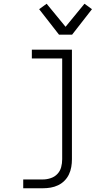

<svg xmlns="http://www.w3.org/2000/svg" viewBox="-20 -795 590 1025"><path d="M104 210V163H209Q230 163 251 156Q272 149 286.5 133.5Q301 118 306.5 97.5Q312 77 312 55V-483H150V-530H364V55Q364 76 360.5 96.5Q357 117 348 136Q339 155 324 170Q309 185 290 194Q271 203 250.5 206.5Q230 210 209 210ZM295 -610 189 -746 229 -775 330 -652 431 -775 471 -746 365 -610Z"/></svg>

Font: Lode Dark
Style: Regular
Weight: 400
Monospace: yes
Designer: Belleve Invis
Foundry: Belleve Invis
Version: Version 29.2.0; ttfautohint (v1.8.3)